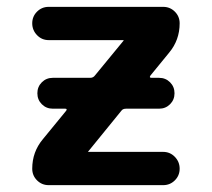

<svg xmlns="http://www.w3.org/2000/svg" viewBox="-20 -540 618 560"><path d="M105 -134 173 -217Q177 -223 170 -223H134Q115 -223 102 -236Q89 -249 89 -268Q89 -287 102 -300Q115 -313 134 -313H243Q252 -313 257 -320L340 -421Q340 -422 340 -422H341Q341 -423 340 -423H122Q102 -423 88 -437.5Q74 -452 74 -472Q74 -492 88 -506Q102 -520 122 -520H456Q476 -520 490 -506Q504 -492 504 -472Q504 -423 473 -386L419 -320Q414 -313 422 -313H444Q463 -313 476 -300Q489 -287 489 -268Q489 -249 476 -236Q463 -223 444 -223H348Q338 -223 334 -217L238 -99Q237 -99 237 -98Q237 -97 238 -97H456Q476 -97 490 -82.5Q504 -68 504 -48Q504 -28 490 -14Q476 0 456 0H122Q102 0 88 -14Q74 -28 74 -48Q74 -97 105 -134Z"/></svg>

Font: Rounded Mplus 1c Bold
Style: Bold
Weight: 700
Version: Version 1.059.20150529